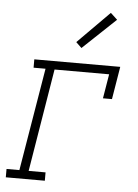

<svg xmlns="http://www.w3.org/2000/svg" viewBox="-54 -806 608 848"><g transform="rotate(5 250.0 -382.0)"><path d="M4 0V-37H61L137 -493H84V-530H465L441 -385H401L419 -493H177L102 -37H177V0ZM287 -598 262 -622 403 -764 433 -736Z"/></g></svg>

Font: Iosevka Slab XLtObl
Style: Regular
Weight: 200
Italic angle: -9°
Monospace: yes
Designer: Belleve Invis
Foundry: Belleve Invis
Version: Version 11.1.1; ttfautohint (v1.8.3)